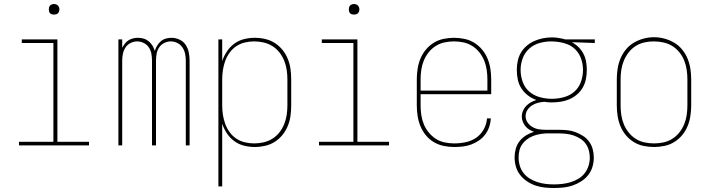

<svg xmlns="http://www.w3.org/2000/svg" viewBox="-20 -727 3540 960"><path d="M75 0V-18H247V-512H89V-530H267V-18H425V0ZM250 -654Q245 -654 239.5 -655.5Q234 -657 230.5 -660.5Q227 -664 225.5 -669.5Q224 -675 224 -680Q224 -685 225.5 -690.5Q227 -696 230.5 -699.5Q234 -703 239.5 -705Q245 -707 250 -707Q255 -707 260.5 -705Q266 -703 269.5 -699.5Q273 -696 275 -690.5Q277 -685 277 -680Q277 -675 275 -669.5Q273 -664 269.5 -660.5Q266 -657 260.5 -655.5Q255 -654 250 -654Z M572 0V-530H591V-488Q597 -499 604.5 -509Q612 -519 622.5 -525.5Q633 -532 645 -535Q657 -538 669 -538Q669 -538 669 -538Q669 -538 669 -538Q684 -538 698 -534Q712 -530 723.5 -520.5Q735 -511 742.5 -498.5Q750 -486 754 -472Q758 -486 765.5 -498.5Q773 -511 784 -520.5Q795 -530 809 -534Q823 -538 838 -538Q838 -538 838 -538Q838 -538 838 -538Q858 -538 877.5 -529Q897 -520 908.5 -502.5Q920 -485 924 -464.5Q928 -444 928 -423V0H909V-423Q909 -441 905.5 -458Q902 -475 892.5 -489.5Q883 -504 867 -512Q851 -520 834 -520Q817 -520 801 -512Q785 -504 775.5 -489.5Q766 -475 763 -458Q760 -441 760 -423V0H740V-423Q740 -441 737 -458Q734 -475 724.5 -489.5Q715 -504 699 -512Q683 -520 666 -520Q649 -520 633 -512Q617 -504 607.5 -489.5Q598 -475 594.5 -458Q591 -441 591 -423V0Z M1072 205V-530H1091V-422Q1100 -448 1115 -470.5Q1130 -493 1152 -509Q1174 -525 1200.5 -531.5Q1227 -538 1254 -538Q1280 -538 1306 -532Q1332 -526 1354 -512Q1376 -498 1392.5 -477.5Q1409 -457 1419 -432.5Q1429 -408 1432.5 -382Q1436 -356 1436 -330V-200Q1436 -174 1432.5 -148Q1429 -122 1419 -97.5Q1409 -73 1392.5 -52.5Q1376 -32 1354 -18Q1332 -4 1306 2Q1280 8 1254 8Q1227 8 1200.5 1.5Q1174 -5 1152 -21Q1130 -37 1115 -59.5Q1100 -82 1091 -108V205ZM1251 -10Q1275 -10 1298.5 -15.5Q1322 -21 1342 -33.5Q1362 -46 1377 -65Q1392 -84 1401 -106.5Q1410 -129 1413.5 -152.5Q1417 -176 1417 -200V-330Q1417 -354 1413.5 -377.5Q1410 -401 1401 -423.5Q1392 -446 1377 -465Q1362 -484 1342 -496.5Q1322 -509 1298.5 -514.5Q1275 -520 1251 -520Q1227 -520 1204 -514.5Q1181 -509 1161.5 -496Q1142 -483 1128 -463.5Q1114 -444 1106 -422Q1098 -400 1094.5 -376.5Q1091 -353 1091 -330V-200Q1091 -177 1094.5 -153.5Q1098 -130 1106 -108Q1114 -86 1128 -66.5Q1142 -47 1161.5 -34Q1181 -21 1204 -15.5Q1227 -10 1251 -10Z M1575 0V-18H1747V-512H1589V-530H1767V-18H1925V0ZM1750 -654Q1745 -654 1739.5 -655.5Q1734 -657 1730.5 -660.5Q1727 -664 1725.5 -669.5Q1724 -675 1724 -680Q1724 -685 1725.5 -690.5Q1727 -696 1730.5 -699.5Q1734 -703 1739.5 -705Q1745 -707 1750 -707Q1755 -707 1760.5 -705Q1766 -703 1769.5 -699.5Q1773 -696 1775 -690.5Q1777 -685 1777 -680Q1777 -675 1775 -669.5Q1773 -664 1769.5 -660.5Q1766 -657 1760.5 -655.5Q1755 -654 1750 -654Z M2251 8Q2224 8 2198 2.5Q2172 -3 2149 -16.5Q2126 -30 2109 -51Q2092 -72 2082 -96.5Q2072 -121 2068 -147.5Q2064 -174 2064 -200V-330Q2064 -356 2068 -382.5Q2072 -409 2082 -433.5Q2092 -458 2109 -478.5Q2126 -499 2148.5 -513Q2171 -527 2197.5 -532.5Q2224 -538 2250 -538Q2276 -538 2302.5 -532.5Q2329 -527 2351.5 -513Q2374 -499 2391 -478.5Q2408 -458 2418 -433.5Q2428 -409 2432 -382.5Q2436 -356 2436 -330V-256H2083V-200Q2083 -176 2086.5 -152Q2090 -128 2099 -106Q2108 -84 2123.5 -65Q2139 -46 2159 -33Q2179 -20 2203 -15Q2227 -10 2251 -10Q2280 -10 2308.5 -16Q2337 -22 2360.5 -38Q2384 -54 2398.5 -80Q2413 -106 2415 -135H2434Q2433 -113 2426 -92.5Q2419 -72 2406 -54.5Q2393 -37 2374.5 -24.5Q2356 -12 2336 -4.5Q2316 3 2294 5.5Q2272 8 2251 8ZM2417 -274V-330Q2417 -354 2413.5 -378Q2410 -402 2401 -424Q2392 -446 2377 -465Q2362 -484 2341.5 -497Q2321 -510 2297.5 -515Q2274 -520 2250 -520Q2226 -520 2202.5 -515Q2179 -510 2158.5 -497Q2138 -484 2123 -465Q2108 -446 2099 -424Q2090 -402 2086.5 -378Q2083 -354 2083 -330V-274Z M2750 213Q2726 213 2702.5 210.5Q2679 208 2657 200.5Q2635 193 2615 179.5Q2595 166 2580.5 147.5Q2566 129 2559.5 106Q2553 83 2553 59Q2553 38 2559 16.5Q2565 -5 2578.5 -22Q2592 -39 2611 -50.5Q2630 -62 2650 -68Q2638 -72 2626.5 -79Q2615 -86 2607 -96Q2599 -106 2594 -118.5Q2589 -131 2589 -144Q2589 -159 2595 -173Q2601 -187 2611 -197.5Q2621 -208 2634.5 -215.5Q2648 -223 2662 -227Q2639 -235 2619.5 -250Q2600 -265 2587 -285Q2574 -305 2569 -329Q2564 -353 2564 -377Q2564 -399 2568.5 -421.5Q2573 -444 2584.5 -463.5Q2596 -483 2613.5 -498Q2631 -513 2651.5 -522Q2672 -531 2694.5 -535.5Q2717 -540 2739 -540Q2754 -540 2768 -538Q2782 -536 2796 -533L2805 -530H2954V-512L2839 -516Q2858 -506 2873 -491Q2888 -476 2897.5 -457.5Q2907 -439 2910.5 -418.5Q2914 -398 2914 -377Q2914 -354 2909.5 -331.5Q2905 -309 2894 -289.5Q2883 -270 2865.5 -255Q2848 -240 2827.5 -231Q2807 -222 2784.5 -218.5Q2762 -215 2739 -215Q2730 -215 2721 -215.5Q2712 -216 2702 -218Q2686 -217 2670 -213Q2654 -209 2640 -200Q2626 -191 2617 -177Q2608 -163 2608 -146Q2608 -129 2618 -114.5Q2628 -100 2643 -91.5Q2658 -83 2675 -80.5Q2692 -78 2709 -78Q2711 -78 2713 -78Q2715 -78 2717 -78Q2719 -78 2721.5 -78Q2724 -78 2727 -78H2773Q2794 -78 2815.5 -76Q2837 -74 2857 -66.5Q2877 -59 2895 -47.5Q2913 -36 2925.5 -19Q2938 -2 2943.5 19Q2949 40 2949 61Q2949 85 2942 108Q2935 131 2920.5 149Q2906 167 2885.5 180Q2865 193 2843 200.5Q2821 208 2797.5 210.5Q2774 213 2750 213ZM2739 -233Q2769 -233 2799 -241Q2829 -249 2851.5 -268.5Q2874 -288 2884.5 -317.5Q2895 -347 2895 -377Q2895 -405 2886 -432Q2877 -459 2857.5 -479Q2838 -499 2811 -508Q2784 -517 2756 -519L2739 -520Q2739 -520 2738.5 -520Q2738 -520 2737 -520Q2707 -520 2678 -512Q2649 -504 2626.5 -484Q2604 -464 2593.5 -435.5Q2583 -407 2583 -377Q2583 -347 2593.5 -317.5Q2604 -288 2627 -268.5Q2650 -249 2679.5 -241Q2709 -233 2739 -233ZM2750 195Q2771 195 2792 192.5Q2813 190 2833 184Q2853 178 2871.5 167Q2890 156 2903 139.5Q2916 123 2922.5 102.5Q2929 82 2929 61Q2929 43 2924 24.5Q2919 6 2908 -9Q2897 -24 2881 -34Q2865 -44 2847 -50Q2829 -56 2810.5 -58Q2792 -60 2773 -60H2727Q2723 -60 2718.5 -60Q2714 -60 2710 -60Q2693 -59 2676.5 -56Q2660 -53 2644 -46.5Q2628 -40 2614 -29.5Q2600 -19 2590.5 -5Q2581 9 2577 25.5Q2573 42 2573 60Q2573 81 2579 101.5Q2585 122 2598 138.5Q2611 155 2629 166Q2647 177 2667 183.5Q2687 190 2708 192.5Q2729 195 2750 195Q2750 195 2750 195Q2750 195 2750 195Z M3250 8Q3224 8 3197.5 2.5Q3171 -3 3148.5 -17Q3126 -31 3109 -51.5Q3092 -72 3082 -96.5Q3072 -121 3068 -147.5Q3064 -174 3064 -200V-330Q3064 -356 3068 -382.5Q3072 -409 3082 -433.5Q3092 -458 3109 -479Q3126 -500 3149 -513.5Q3172 -527 3198 -534Q3224 -541 3250 -541Q3276 -541 3302 -534Q3328 -527 3351 -513.5Q3374 -500 3391 -479Q3408 -458 3418 -433.5Q3428 -409 3432 -382.5Q3436 -356 3436 -330V-200Q3436 -174 3432 -147.5Q3428 -121 3418 -96.5Q3408 -72 3391 -51.5Q3374 -31 3351.5 -17Q3329 -3 3302.5 2.5Q3276 8 3250 8ZM3250 -10Q3274 -10 3297.5 -15Q3321 -20 3341.5 -33Q3362 -46 3377 -65Q3392 -84 3401 -106Q3410 -128 3413.5 -152Q3417 -176 3417 -200V-330Q3417 -354 3413.5 -378Q3410 -402 3401 -424.5Q3392 -447 3376.5 -466Q3361 -485 3340.5 -497.5Q3320 -510 3296 -515Q3272 -520 3248 -520Q3224 -520 3200.5 -514.5Q3177 -509 3157 -496Q3137 -483 3122.5 -464Q3108 -445 3099 -423Q3090 -401 3086.5 -377.5Q3083 -354 3083 -330V-200Q3083 -176 3086.5 -152Q3090 -128 3099 -106Q3108 -84 3123 -65Q3138 -46 3158.5 -33Q3179 -20 3202.5 -15Q3226 -10 3250 -10Z"/></svg>

Font: iosevka_custom_sans_ss08 Thin
Style: Regular
Weight: 100
Designer: Belleve Invis
Foundry: Belleve Invis
Version: Version 10.3.0; ttfautohint (v1.8.3)